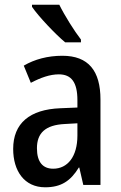

<svg xmlns="http://www.w3.org/2000/svg" viewBox="-20 -786 513 816"><path d="M232 -766H116V-757C143 -717 216 -640 257 -606H324V-618C296 -654 254 -721 232 -766ZM245 -549C183 -549 127 -534 81 -507L111 -434C153 -456 192 -470 230 -470C283 -470 309 -437 309 -360V-329L237 -326C106 -321 36 -262 36 -153C36 -60 83 10 172 10C240 10 280 -17 315 -74H317L334 0H407V-363C407 -485 356 -549 245 -549ZM256 -259 309 -262V-210C309 -120 267 -69 206 -69C163 -69 137 -96 137 -156C137 -220 172 -255 256 -259Z"/></svg>

Font: Noto Sans Thai Looped Condensed Medium
Style: Regular
Weight: 500
Width: 3
Designer: Sasikarn Vongin, Ben Mitchell
Foundry: The Fontpad Ltd
Version: Version 1.001